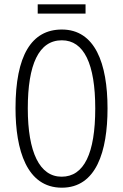

<svg xmlns="http://www.w3.org/2000/svg" viewBox="-20 -861 571 891"><path d="M377 -841H155V-798H377ZM479 -358C479 -567 421 -724 267 -724C126 -724 52 -603 52 -359C52 -165 104 10 267 10C427 10 479 -159 479 -358ZM109 -358C109 -562 160 -674 267 -674C370 -674 422 -564 422 -358C422 -149 370 -41 266 -41C164 -41 109 -154 109 -358Z"/></svg>

Font: Noto Sans UI Condensed Light
Style: Regular
Weight: 300
Width: 3
Designer: Monotype Design Team
Foundry: Monotype Imaging Inc.
Version: Version 1.901